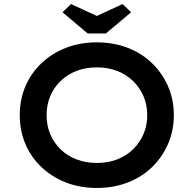

<svg xmlns="http://www.w3.org/2000/svg" viewBox="-20 -922 961 952"><path d="M460 10Q377 10 307.5 -17Q238 -44 186 -93Q134 -142 106 -208Q78 -274 78 -351Q78 -428 106 -494Q134 -560 186 -609Q238 -658 307.5 -685Q377 -712 460 -712Q543 -712 613 -685Q683 -658 734 -608.5Q785 -559 813.5 -493.5Q842 -428 842 -351Q842 -275 813.5 -209Q785 -143 734 -93.5Q683 -44 613 -17Q543 10 460 10ZM460 -114Q515 -114 560.5 -131.5Q606 -149 639.5 -181.5Q673 -214 691.5 -257Q710 -300 710 -351Q710 -402 691.5 -445Q673 -488 639.5 -520.5Q606 -553 560.5 -570.5Q515 -588 460 -588Q406 -588 360 -570.5Q314 -553 280.5 -520.5Q247 -488 229 -445Q211 -402 211 -351Q211 -300 229 -257Q247 -214 280.5 -181.5Q314 -149 360 -131.5Q406 -114 460 -114ZM415 -756 290 -861 332 -902 475 -836H445L588 -902L630 -861L505 -756Z"/></svg>

Font: Lexend Exa Medium
Style: Regular
Weight: 500
Designer: Bonnie Shaver-Troup, Thomas Jockin
Foundry: Lexend
Version: Version 1.007